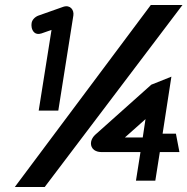

<svg xmlns="http://www.w3.org/2000/svg" viewBox="-20 -672 746 764"><path d="M145 -539 185 -553 134 -232H212L272 -611C275 -632 260 -654 232 -645L133 -610C127 -608 119 -603 114 -597C105 -587 104 -575 106 -563C108 -551 118 -530 145 -539ZM158 72 706 -652H580L39 72ZM355 -75C362 -70 372 -67 382 -67H539L521 47H598L616 -67H694L680 -140H627L662 -367L582 -335L358 -135C337 -115 337 -88 355 -75ZM559 -198 548 -125H477Z"/></svg>

Font: Charger Pro
Style: BlkExtObl
Weight: 900
Designer: Jasper
Foundry: Cannot Into Space Fonts
Version: Version 1.09